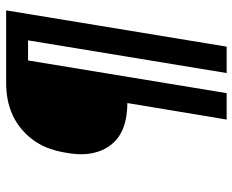

<svg xmlns="http://www.w3.org/2000/svg" viewBox="-88 -688 775 640"><g transform="rotate(-90 300.0 -367.5)"><path d="M222 0 277 -331Q250 -331 224 -336Q198 -341 176 -353Q154 -365 138.5 -384.5Q123 -404 115 -428.5Q107 -453 106.5 -479.5Q106 -506 111 -533Q115 -560 124 -587Q133 -614 149 -638Q165 -662 187.5 -681.5Q210 -701 236 -713Q262 -725 289 -730Q316 -735 343 -735H586L465 0H377L486 -662H419L310 0Z"/></g></svg>

Font: Iosevka XBd Ex Obl
Style: Regular
Weight: 800
Width: 7
Italic angle: -9°
Monospace: yes
Designer: Belleve Invis
Foundry: Belleve Invis
Version: Version 32.5.0; ttfautohint (v1.8.4)